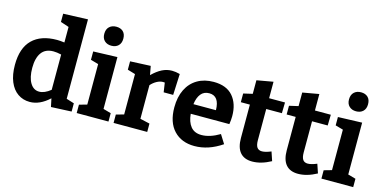

<svg xmlns="http://www.w3.org/2000/svg" viewBox="-75 -1183 3183 1599"><g transform="rotate(15 1516.0 -384.0)"><path d="M522 -93 589 -72V-1L413 7L398 -64Q316 12 230 12Q172 12 127 -19Q82 -50 57 -110Q32 -170 32 -255Q32 -400 106 -473Q180 -546 318 -546Q345 -546 382 -541V-675L310 -699V-770L522 -778ZM284 -91Q330 -91 382 -133V-437Q344 -446 314 -446Q245 -446 211.5 -399.5Q178 -353 178 -268Q178 -186 206.5 -138.5Q235 -91 284 -91Z M840 -538V-91L907 -72V0H633V-72L700 -91V-440L633 -459V-531ZM684 -697Q684 -737 707 -758.5Q730 -780 767 -780Q804 -780 826 -759Q848 -738 848 -698Q848 -659 825.5 -637.5Q803 -616 766 -616Q729 -616 706.5 -637.5Q684 -659 684 -697Z M1378 -536 1370 -354H1288L1276 -435Q1272 -436 1261 -436Q1235 -436 1207.5 -421Q1180 -406 1158 -381V-91L1241 -72V0H951V-72L1018 -91V-439L951 -459V-531L1127 -539L1141 -463Q1184 -505 1224.5 -525.5Q1265 -546 1310 -546Q1341 -546 1378 -536Z M1839 -142 1886 -67Q1770 12 1650 12Q1538 12 1472 -58Q1406 -128 1406 -257Q1406 -346 1438 -411Q1470 -476 1529.5 -511Q1589 -546 1669 -546Q1780 -546 1835.5 -481.5Q1891 -417 1891 -310Q1891 -279 1885 -240H1552Q1558 -171 1590 -131.5Q1622 -92 1683 -92Q1755 -92 1839 -142ZM1553 -323H1747Q1745 -445 1658 -445Q1612 -445 1586 -412.5Q1560 -380 1553 -323Z M2309 -34Q2224 12 2148 12Q2079 12 2043.5 -29.5Q2008 -71 2008 -153V-441H1930V-516L2008 -534V-651L2149 -676V-534H2286L2284 -441H2149V-172Q2149 -130 2162.5 -110.5Q2176 -91 2205 -91Q2235 -91 2283 -111Z M2704 -34Q2619 12 2543 12Q2474 12 2438.5 -29.5Q2403 -71 2403 -153V-441H2325V-516L2403 -534V-651L2544 -676V-534H2681L2679 -441H2544V-172Q2544 -130 2557.5 -110.5Q2571 -91 2600 -91Q2630 -91 2678 -111Z M2950 -538V-91L3017 -72V0H2743V-72L2810 -91V-440L2743 -459V-531ZM2794 -697Q2794 -737 2817 -758.5Q2840 -780 2877 -780Q2914 -780 2936 -759Q2958 -738 2958 -698Q2958 -659 2935.5 -637.5Q2913 -616 2876 -616Q2839 -616 2816.5 -637.5Q2794 -659 2794 -697Z"/></g></svg>

Font: Bitter Pro
Style: Bold
Weight: 700
Designer: Sol Matas, and Bitter project Authors
Foundry: Sol Matas
Version: Version 1.010